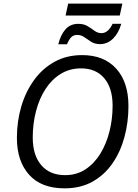

<svg xmlns="http://www.w3.org/2000/svg" viewBox="-20 -1029 761 1059"><path d="M336.4 9.8Q207 9.8 140.1 -65.7Q73.2 -141.1 73.2 -268.1Q73.2 -359.4 97.4 -441.7Q121.6 -523.9 168.2 -587.9Q214.8 -651.9 281.5 -688.5Q348.1 -725.1 433.1 -725.1Q553.2 -725.1 620.8 -650.6Q688.5 -576.2 688.5 -443.8Q688.5 -355 666.5 -273.4Q644.5 -191.9 600.6 -128.2Q556.6 -64.5 490.7 -27.3Q424.8 9.8 336.4 9.8ZM339.4 -63Q402.3 -63 450.9 -94.7Q499.5 -126.5 533 -180.7Q566.4 -234.9 583.7 -303.5Q601.1 -372.1 601.1 -445.8Q601.1 -543.5 554.9 -597.7Q508.8 -651.9 427.2 -651.9Q364.3 -651.9 314.7 -621.3Q265.1 -590.8 230.7 -537.6Q196.3 -484.4 178.5 -415.5Q160.6 -346.7 160.6 -270Q160.6 -173.3 207.5 -118.2Q254.4 -63 339.4 -63ZM341.8 -943.4 356 -1009.3H654.8L640.6 -943.4ZM301.3 -784.7Q314.5 -836.9 341.1 -867.2Q367.7 -897.5 412.1 -897.5Q442.4 -897.5 463.1 -884.8Q483.9 -872.1 501.5 -859.1Q519 -846.2 539.6 -846.2Q576.7 -846.2 601.1 -897.9H648.9Q634.3 -846.2 603.3 -815.9Q572.3 -785.6 531.7 -785.6Q503.4 -785.6 483.2 -798.3Q462.9 -811 445.3 -823.7Q427.7 -836.4 406.2 -836.4Q385.7 -836.4 373.3 -824.2Q360.8 -812 349.6 -784.7Z"/></svg>

Font: Open Sans
Style: Italic
Weight: 400
Italic angle: -12°
Designer: Monotype Design Team
Foundry: Monotype Imaging Inc.
Version: Version 3.000; ttfautohint (v1.8.4)